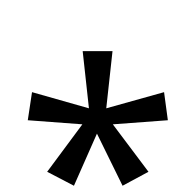

<svg xmlns="http://www.w3.org/2000/svg" viewBox="-20 -916 647 644"><path d="M357.4 -744.6 336.4 -552.7 530.3 -606.9 543 -512.7 358.4 -499 478 -339.8 391.1 -293 305.2 -467.8 228 -293 138.2 -339.8 256.3 -499 73.2 -512.7 87.4 -606.9 278.3 -552.7 257.3 -744.6ZM221.2 -622.1ZM218.8 -896.5Z"/></svg>

Font: Noto Sans Devanagari UI
Style: Regular
Weight: 400
Designer: Monotype Design Team
Foundry: Monotype Imaging Inc.
Version: Version 1.06